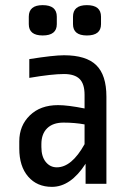

<svg xmlns="http://www.w3.org/2000/svg" viewBox="-20 -715 509 747"><path d="M394 -339V0H313V-78Q255 12 182 12Q124 12 89.5 -28Q55 -68 55 -137V-165Q55 -226 96 -266Q137 -306 206 -306Q244 -306 309 -293V-346Q309 -389 289.5 -408Q270 -427 229 -427Q182 -427 94 -412V-485Q188 -500 229 -500Q315 -500 354.5 -461.5Q394 -423 394 -339ZM201 -64Q259 -64 309 -154V-231Q271 -238 227 -238Q186 -238 163.5 -216Q141 -194 141 -154V-143Q141 -106 158 -85Q175 -64 201 -64ZM201 -650V-621Q201 -577 146 -577Q92 -577 92 -621V-650Q92 -695 146 -695Q201 -695 201 -650ZM373 -650V-621Q373 -577 318 -577Q264 -577 264 -621V-650Q264 -695 318 -695Q373 -695 373 -650Z"/></svg>

Font: RopaSansRegular
Style: Regular
Weight: 400
Designer: Botio Nikoltchev
Foundry: Botjo Nikoltchev
Version: Version 1.002